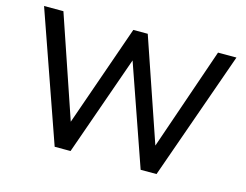

<svg xmlns="http://www.w3.org/2000/svg" viewBox="-97 -861 1301 1016"><g transform="rotate(15 553.5 -352.5)"><path d="M274 0 27 -705H133L322 -150L516 -705H595L787 -144L980 -705H1081L832 0H745L554 -548L361 0Z"/></g></svg>

Font: Nunito Sans SemiBold
Style: Regular
Weight: 600
Designer: Vernon Adams
Foundry: Vernon Adams
Version: Version 3.101; ttfautohint (v1.8.4.7-5d5b);gftools[0.9.27]